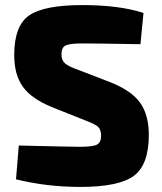

<svg xmlns="http://www.w3.org/2000/svg" viewBox="-20 -723 637 756"><path d="M323 -246 185 -301Q104 -334 70 -381.5Q36 -429 36 -506Q36 -622 95 -662.5Q154 -703 305 -703Q450 -703 545 -672L533 -549Q356 -552 303 -552Q255 -552 238.5 -544Q222 -536 222 -509Q222 -486 236 -473.5Q250 -461 288 -448L415 -399Q498 -366 532 -318Q566 -270 566 -192Q566 -75 507.5 -31Q449 13 296 13Q164 13 43 -17L54 -150Q259 -145 295 -145Q345 -145 361.5 -153.5Q378 -162 378 -188Q378 -212 366.5 -223Q355 -234 323 -246Z"/></svg>

Font: Ezarion Extra Bold
Style: Regular
Weight: 800
Designer: Natanael Gama
Version: Version 1.001;PS 001.001;hotconv 1.0.70;makeotf.lib2.5.58329